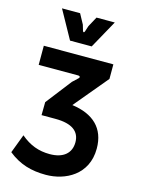

<svg xmlns="http://www.w3.org/2000/svg" viewBox="-137 -1010 804 1096"><g transform="rotate(15 264.5 -462.0)"><path d="M245 9C359 9 488 -55 488 -211C488 -331 415 -398 289 -415L455 -614V-700H44V-587H278C288 -587 292 -579 284 -572L252 -542L135 -391L134 -314H216C316 -314 361 -277 361 -214C361 -151 318 -111 236 -111C171 -111 117 -131 64 -176L22 -65C89 -11 159 9 245 9ZM181 -767H309L401 -933H293L261 -874L250 -840C247 -831 241 -831 238 -840L228 -874L196 -933H89Z"/></g></svg>

Font: Finlandica SemiBold
Style: Regular
Weight: 600
Designer: Niklas Ekholm, Juho Hiilivirta, Jaakko Suomalainen
Foundry: Helsinki Type Studio
Version: Version 2.000;Glyphs 3.2 (3202)